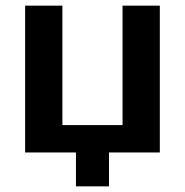

<svg xmlns="http://www.w3.org/2000/svg" viewBox="-20 -540 655 680"><path d="M546 -520V0H366V120H249V0H69V-520H201V-97H414V-520Z"/></svg>

Font: M PLUS 1p
Style: Bold
Weight: 700
Version: Version 1.062